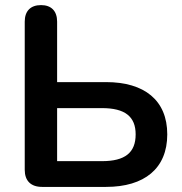

<svg xmlns="http://www.w3.org/2000/svg" viewBox="-20 -733 713 753"><path d="M145 0H396C546 0 636 -72 636 -206C636 -340 546 -411 396 -411H204V-648C204 -690 181 -713 141 -713C100 -713 77 -690 77 -648V-67C77 -24 101 0 145 0ZM380 -101H204V-309H380C470 -309 512 -276 512 -206C512 -134 470 -101 380 -101Z"/></svg>

Font: SN Pro SemiBold
Style: Regular
Weight: 600
Designer: Tobias Whetton
Foundry: Supernotes
Version: Version 1.003;Glyphs 3.3 (3324)